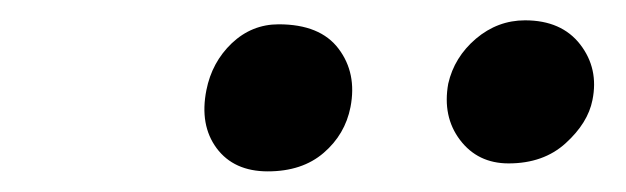

<svg xmlns="http://www.w3.org/2000/svg" viewBox="-20 -743 613 188"><path d="M478 -583Q447.8 -583 430.4 -606Q413.1 -628.9 418.9 -661.1Q424.8 -687 446 -705.1Q467.3 -723.1 494.1 -723.1Q529.8 -723.1 548.1 -699.5Q566.4 -675.8 560.1 -645Q555.7 -622.6 533.9 -602.8Q512.2 -583 478 -583ZM242.2 -575.2Q209 -575.2 192.1 -597.9Q175.3 -620.6 182.1 -654.8Q187.5 -682.1 207 -700.7Q226.6 -719.2 252.9 -719.2Q293.5 -719.2 311.5 -695.3Q329.6 -671.4 323.2 -638.2Q317.9 -611.3 296.9 -593.3Q275.9 -575.2 242.2 -575.2Z"/></svg>

Font: Shantell Sans Irregular
Style: Italic
Weight: 400
Italic angle: -11.31°
Designer: Stephen Nixon, Anya Danilova, Shantell Martin
Foundry: Arrow Type
Version: Version 1.006;[9816181b4]